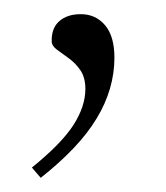

<svg xmlns="http://www.w3.org/2000/svg" viewBox="-20 -99 234 271"><path d="M25 137.5Q67 103.5 83.8 77.2Q100.5 51 100.5 26.5Q100.5 10.5 93.5 0.2Q86.5 -10 77 -16.8Q67.5 -23.5 60.2 -29Q53 -34.5 53 -40.5Q52.5 -59.5 63.8 -69.2Q75 -79 94 -79Q115 -79 128.2 -63.5Q141.5 -48 141.5 -17.5Q141.5 4.5 135.2 26Q129 47.5 116.2 68.5Q103.5 89.5 83.8 110.2Q64 131 37.5 152Z"/></svg>

Font: Newsreader ExtraLight
Style: Regular
Weight: 250
Designer: Hugues Gentile
Foundry: Production Type
Version: Version 1.003